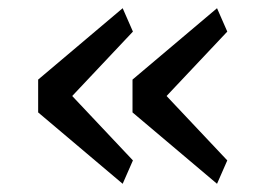

<svg xmlns="http://www.w3.org/2000/svg" viewBox="-20 -504 640 468"><path d="M279 -56 73 -230V-310L279 -484L304 -427L156 -270L304 -113ZM509 -56 303 -230V-310L509 -484L534 -427L386 -270L534 -113Z"/></svg>

Font: iA Writer Quattro V
Style: Regular
Weight: 400
Designer: Mike Abbink, Paul van der Laan, Pieter van Rosmalen, Oliver Reichenstein
Foundry: Information Architects Inc.
Version: Version 2.000